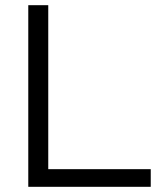

<svg xmlns="http://www.w3.org/2000/svg" viewBox="-20 -720 647 740"><path d="M89 0V-700H166V-68H561V0Z"/></svg>

Font: Red Hat Text
Style: Regular
Weight: 400
Designer: Pentagram, MCKL
Foundry: MCKL
Version: Version 1.030